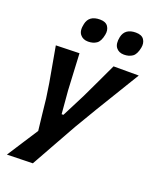

<svg xmlns="http://www.w3.org/2000/svg" viewBox="-166 -824 910 1116"><g transform="rotate(20 289.0 -265.5)"><path d="M15.5 196Q45.5 149.5 77 100.8Q108.5 52 139.5 4.5Q134 -43.5 128.5 -92Q123 -140.5 118 -189L104.5 -279Q95 -332.5 85 -388.5Q75 -444.5 65.5 -498L210.5 -502Q213.5 -444.5 216.2 -389.5Q219 -334.5 222 -276.5L234 -133.5H245L318 -276.5Q345 -333 370.8 -387.8Q396.5 -442.5 422.5 -498H578.5Q554 -457.5 531 -420Q508 -382.5 481 -337.8Q454 -293 416 -231L332.5 -90.5Q279 5 241.8 71.5Q204.5 138 174.5 192ZM455.5 -582.5Q423 -582.5 406.2 -604.8Q389.5 -627 398.5 -670.5Q411 -727 478 -727Q514.5 -727 528.8 -705.8Q543 -684.5 537 -654.5Q528.5 -611.5 507.2 -597Q486 -582.5 455.5 -582.5ZM233.5 -582.5Q201 -582.5 183.8 -604.8Q166.5 -627 176.5 -670.5Q188.5 -727 256 -727Q292 -727 306.2 -705.8Q320.5 -684.5 314.5 -654.5Q306.5 -611.5 285.2 -597Q264 -582.5 233.5 -582.5Z"/></g></svg>

Font: Commissioner Loud SemiBold
Style: Italic
Weight: 600
Italic angle: -12°
Designer: Kostas Bartsokas
Foundry: Kostas Bartsokas
Version: Version 1.000; ttfautohint (v1.8.3)